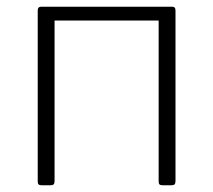

<svg xmlns="http://www.w3.org/2000/svg" viewBox="-20 -550 633 570"><path d="M142 -519V-13Q142 -6 139.5 -3Q137 0 129 0H104Q97 0 94.5 -2.5Q92 -5 92 -11V-519Q92 -530 102 -530H133Q142 -530 142 -519ZM501 -519V-13Q501 -6 498.5 -3Q496 0 488 0H463Q456 0 453.5 -2.5Q451 -5 451 -11V-519Q451 -530 461 -530H492Q501 -530 501 -519ZM125 -489Q118 -489 118 -496V-523Q118 -530 125 -530H479Q486 -530 486 -523V-496Q486 -489 479 -489Z"/></svg>

Font: Libre Franklin ExtraLight
Style: Regular
Weight: 250
Designer: Pablo Impallari, Rodrigo Fuenzalida, Nhung Nguyen
Foundry: Impallari Type
Version: Version 3.000